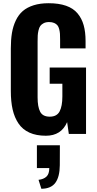

<svg xmlns="http://www.w3.org/2000/svg" viewBox="-20 -840 611 1204"><path d="M239.3 343.8 221.7 287.6Q253.4 284.2 271.2 267.6Q289.1 251 289.1 213.9H211.4V70.8H355.5L355 196.3Q354.5 268.6 327.4 305.9Q300.3 343.3 239.3 343.8ZM267.6 11.2Q207.5 11.2 164.6 -8.3Q121.6 -27.8 96.2 -65.4Q70.8 -103 59.3 -153.1Q47.9 -203.1 47.9 -269.5V-536.1Q47.9 -590.8 54.9 -633.3Q62 -675.8 79.1 -711.7Q96.2 -747.6 123 -770.8Q149.9 -793.9 190.7 -806.9Q231.4 -819.8 285.2 -819.8Q348.6 -819.8 394 -804Q439.5 -788.1 466.1 -756.3Q492.7 -724.6 504.6 -682.1Q516.6 -639.6 516.6 -582.5V-536.6H356.9V-591.3Q356.9 -613.8 356 -627.9Q355 -642.1 351.1 -657.5Q347.2 -672.9 339.8 -681.6Q332.5 -690.4 319.6 -696Q306.6 -701.7 287.6 -701.7Q267.6 -701.7 253.9 -694.6Q240.2 -687.5 232.9 -677.5Q225.6 -667.5 221.4 -649.4Q217.3 -631.3 216.6 -617.2Q215.8 -603 215.8 -580.1V-229Q215.8 -169.9 231.9 -139.2Q248 -108.4 292 -108.4Q336.4 -108.4 353.8 -141.4Q371.1 -174.3 371.1 -235.4V-314.9H291.5V-416.5H519.5V0H411.6L400.9 -74.2Q364.3 11.2 267.6 11.2Z"/></svg>

Font: Oswald
Style: DemiBold
Weight: 600
Designer: Vernon Adams
Foundry: Vernon Adams
Version: 3.0; ttfautohint (v0.95) -l 8 -r 50 -G 200 -x 0 -w "G" -W -c